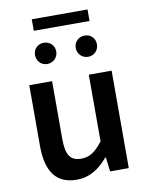

<svg xmlns="http://www.w3.org/2000/svg" viewBox="-90 -876 737 953"><g transform="rotate(-10 278.0 -399.5)"><path d="M68 -183C68 -59 114 12 219 12C286 12 334 -21 377 -72H380L389 0H483V-491H368V-155C331 -107 302 -87 259 -87C206 -87 183 -117 183 -198V-491H68ZM418 -753V-811H137V-753ZM381 -579C412 -579 434 -603 434 -633C434 -663 412 -686 381 -686C350 -686 327 -663 327 -633C327 -603 350 -579 381 -579ZM175 -579C206 -579 229 -603 229 -633C229 -663 206 -686 175 -686C144 -686 122 -663 122 -633C122 -603 144 -579 175 -579Z"/></g></svg>

Font: DAIFUKU Sans Semibold
Style: Regular
Weight: 600
Designer: Original font ‘Source Sans 3’ : Paul D. Hunt
Foundry: Daifuku
Version: Version 1.000